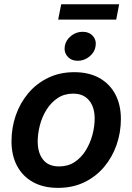

<svg xmlns="http://www.w3.org/2000/svg" viewBox="-20 -891 636 922"><path d="M258.8 11.2Q188.5 11.2 138.4 -16.6Q88.4 -44.4 61.8 -94.7Q35.2 -145 35.2 -212.4Q35.2 -277.8 55.9 -337.4Q76.7 -397 116 -443.6Q155.3 -490.2 211.2 -517.3Q267.1 -544.4 336.4 -544.4Q406.7 -544.4 456.8 -516.6Q506.8 -488.8 533.7 -438.2Q560.5 -387.7 560.5 -319.8Q560.5 -254.9 539.8 -195.3Q519 -135.7 479.7 -89.1Q440.4 -42.5 384.5 -15.6Q328.6 11.2 258.8 11.2ZM263.7 -91.8Q306.6 -91.8 338.6 -113Q370.6 -134.3 391.8 -168.7Q413.1 -203.1 423.8 -243.4Q434.6 -283.7 434.6 -321.8Q434.6 -357.9 422.9 -384.5Q411.1 -411.1 388.4 -426.3Q365.7 -441.4 331.5 -441.4Q289.1 -441.4 257.1 -420.2Q225.1 -398.9 203.6 -364.5Q182.1 -330.1 171.6 -289.8Q161.1 -249.5 161.1 -210.9Q161.1 -157.2 186.8 -124.5Q212.4 -91.8 263.7 -91.8ZM353.5 -599.1Q322.8 -599.1 304.7 -619.4Q286.6 -639.6 291 -668.9Q295.9 -698.2 320.8 -718.3Q345.7 -738.3 376.5 -738.3Q407.7 -738.3 425.8 -718.3Q443.8 -698.2 439 -668.9Q434.6 -639.6 409.4 -619.4Q384.3 -599.1 353.5 -599.1ZM552.2 -870.6 538.1 -796.9H259.3L273.9 -870.6Z"/></svg>

Font: Inter 20pt SemiBold
Style: Italic
Weight: 600
Italic angle: -9.3988°
Version: Version 4.001;git-66647c0bb